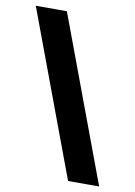

<svg xmlns="http://www.w3.org/2000/svg" viewBox="-82 -768 577 821"><g transform="rotate(10 206.5 -357.0)"><path d="M141 -714 407 0H272L6 -714Z"/></g></svg>

Font: Noto Sans Armenian
Style: Regular
Weight: 400
Designer: Monotype Design Team
Foundry: Monotype Imaging Inc.
Version: Version 2.007